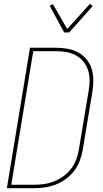

<svg xmlns="http://www.w3.org/2000/svg" viewBox="-20 -985 540 1005"><path d="M16 0 137 -735H275Q305 -735 335 -729.5Q365 -724 389.5 -710.5Q414 -697 432.5 -675Q451 -653 459.5 -625.5Q468 -598 468.5 -568Q469 -538 464 -507L413 -201Q408 -173 398 -145Q388 -117 369.5 -92.5Q351 -68 326.5 -49.5Q302 -31 274 -20Q246 -9 217.5 -4.5Q189 0 161 0ZM39 -18H161Q187 -18 213.5 -22Q240 -26 265.5 -36.5Q291 -47 314 -64Q337 -81 354 -104Q371 -127 380 -152.5Q389 -178 393 -204L444 -510Q449 -538 449 -565Q449 -592 441 -617Q433 -642 417 -662Q401 -682 378.5 -694.5Q356 -707 329.5 -712Q303 -717 275 -717H154ZM316 -815 240 -955 257 -963 332 -833 451 -965 465 -953 342 -815Z"/></svg>

Font: Iosevka Term Curly Thin
Style: Italic
Weight: 100
Italic angle: -9°
Designer: Belleve Invis
Foundry: Belleve Invis
Version: Version 32.3.0